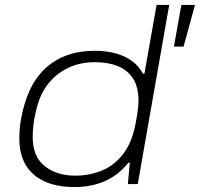

<svg xmlns="http://www.w3.org/2000/svg" viewBox="-20 -743 807 775"><path d="M281 12Q207 12 157 -12Q107 -36 82.5 -79.5Q58 -123 58 -184Q58 -202 59.5 -221.5Q61 -241 65 -263Q77 -330 101.5 -381.5Q126 -433 163.5 -467.5Q201 -502 250.5 -520Q300 -538 362 -538Q410 -538 447.5 -527.5Q485 -517 512.5 -497Q540 -477 557 -446H563L612 -723H663L536 0H496L504 -86H498Q458 -36 403.5 -12Q349 12 281 12ZM283 -34Q342 -34 392.5 -55Q443 -76 479 -124Q515 -172 529 -253Q533 -275 535 -289.5Q537 -304 538 -315Q539 -326 539 -335Q539 -393 516.5 -427Q494 -461 454.5 -476.5Q415 -492 364 -492Q306 -492 260.5 -471.5Q215 -451 183 -415Q151 -379 135 -330Q128 -308 123 -285.5Q118 -263 115 -239Q112 -215 112 -190Q112 -111 160.5 -72.5Q209 -34 283 -34ZM682 -555 712 -723H767L721 -555Z"/></svg>

Font: Archivo Expanded Thin
Style: Italic
Weight: 250
Width: 7
Italic angle: -10°
Designer: Hector Gatti
Foundry: Omnibus-Type
Version: Version 2.001